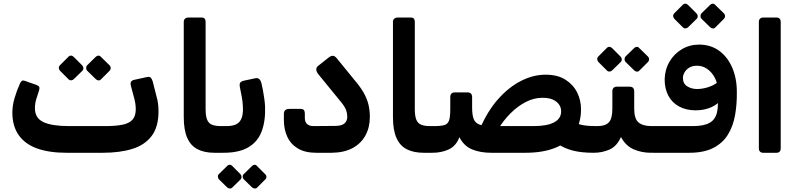

<svg xmlns="http://www.w3.org/2000/svg" viewBox="-20 -848 4471 1072"><path d="M351 5Q255 5 187.5 -19Q120 -43 84.5 -93.5Q49 -144 49 -220Q49 -258 61 -299.5Q73 -341 92 -383Q96 -392 102 -396.5Q108 -401 123 -395L183 -374Q196 -369 199 -362.5Q202 -356 198 -343Q189 -317 182 -293Q175 -269 175 -244Q175 -188 223 -166Q271 -144 364 -144H569Q625 -144 663 -151.5Q701 -159 719.5 -179.5Q738 -200 738 -238Q738 -271 727 -308L711 -368Q707 -383 711.5 -391Q716 -399 728 -402L802 -418Q816 -421 822.5 -413.5Q829 -406 833 -392L854 -309Q860 -289 862.5 -268.5Q865 -248 865 -226Q865 -139 826.5 -88.5Q788 -38 718.5 -16.5Q649 5 554 5ZM392 -406Q386 -400 377 -399.5Q368 -399 361 -407L315 -453Q309 -460 308.5 -468.5Q308 -477 315 -484L361 -530Q368 -538 376.5 -537.5Q385 -537 392 -530L438 -484Q445 -477 445.5 -468Q446 -459 439 -452ZM545 -406Q538 -398 529.5 -399Q521 -400 514 -407L467 -453Q461 -459 461 -468.5Q461 -478 467 -484L514 -530Q521 -537 529 -537.5Q537 -538 544 -530L591 -484Q598 -477 598 -468Q598 -459 591 -452Z M1222 5H1177Q1122 5 1083.5 -14.5Q1045 -34 1025.5 -78Q1006 -122 1006 -194V-726Q1006 -737 1013 -743.5Q1020 -750 1032 -750H1106Q1118 -750 1123 -743.5Q1128 -737 1128 -727V-239Q1128 -200 1136.5 -179.5Q1145 -159 1164 -151.5Q1183 -144 1213 -144H1237Q1252 -144 1252 -129V-25Q1252 5 1222 5Z M1222 5Q1215 5 1211 0Q1207 -5 1207 -12V-116Q1207 -144 1237 -144H1245Q1301 -144 1320.5 -172.5Q1340 -201 1336 -255Q1335 -281 1329.5 -309.5Q1324 -338 1319 -363Q1316 -381 1322.5 -388Q1329 -395 1339 -397L1405 -411Q1421 -414 1429 -405Q1437 -396 1440 -382Q1444 -367 1448 -344.5Q1452 -322 1455.5 -298Q1459 -274 1460 -254Q1463 -173 1441 -114.5Q1419 -56 1365.5 -25Q1312 6 1222 5ZM1277 199Q1271 205 1262.5 204.5Q1254 204 1248 198L1202 153Q1197 147 1196.5 138.5Q1196 130 1202 124L1248 79Q1254 72 1262.5 72Q1271 72 1277 79L1322 124Q1328 130 1328.5 139Q1329 148 1323 154ZM1416 199Q1411 205 1402.5 204.5Q1394 204 1387 198L1341 153Q1335 147 1335 138Q1335 129 1341 124L1387 79Q1394 72 1402 72Q1410 72 1415 79L1460 124Q1467 130 1467.5 139Q1468 148 1461 154Z M1746 5Q1684 5 1644 -18.5Q1604 -42 1584.5 -83.5Q1565 -125 1565 -177V-212Q1565 -226 1572.5 -233Q1580 -240 1598 -240H1660Q1671 -240 1676.5 -233.5Q1682 -227 1682 -214V-190Q1682 -167 1694.5 -155.5Q1707 -144 1732 -144L1851 -145Q1888 -145 1903.5 -159Q1919 -173 1919 -196Q1919 -215 1912.5 -233Q1906 -251 1886 -276L1757 -434Q1746 -448 1746 -460Q1746 -472 1756 -480L1814 -526Q1828 -537 1838.5 -536.5Q1849 -536 1860 -523L1961 -399Q1991 -364 2009.5 -332Q2028 -300 2036.5 -267Q2045 -234 2045 -195Q2045 -137 2020.5 -92Q1996 -47 1949 -21.5Q1902 4 1833 5Z M2390 5H2345Q2290 5 2251.5 -14.5Q2213 -34 2193.5 -78Q2174 -122 2174 -194V-726Q2174 -737 2181 -743.5Q2188 -750 2200 -750H2274Q2286 -750 2291 -743.5Q2296 -737 2296 -727V-239Q2296 -200 2304.5 -179.5Q2313 -159 2332 -151.5Q2351 -144 2381 -144H2405Q2420 -144 2420 -129V-25Q2420 5 2390 5Z M3295 5Q3227 5 3179.5 -7Q3132 -19 3093 -45L3187 -164Q3204 -157 3220.5 -152.5Q3237 -148 3258.5 -146Q3280 -144 3310 -144Q3325 -144 3325 -129V-25Q3325 5 3295 5ZM2395 5Q2386 5 2380.5 1.5Q2375 -2 2375 -15V-119Q2375 -133 2383 -138.5Q2391 -144 2405 -144Q2443 -144 2462 -150Q2481 -156 2487.5 -176.5Q2494 -197 2494 -237V-305Q2494 -332 2519 -332H2591Q2616 -332 2616 -305V-248Q2616 -208 2624 -185.5Q2632 -163 2654.5 -153.5Q2677 -144 2719 -144H2960Q3035 -144 3074 -165Q3113 -186 3113 -226Q3113 -260 3084.5 -281.5Q3056 -303 3008 -302Q2961 -302 2915.5 -278.5Q2870 -255 2830.5 -215.5Q2791 -176 2760 -125L2660 -130Q2702 -228 2761 -294.5Q2820 -361 2888.5 -396Q2957 -431 3026 -431Q3093 -431 3136.5 -403.5Q3180 -376 3202 -332.5Q3224 -289 3224 -238Q3224 -160 3187 -105.5Q3150 -51 3081 -23Q3012 5 2913 5H2723Q2661 5 2615.5 -14Q2570 -33 2545 -82Q2526 -32 2485 -13.5Q2444 5 2395 5Z M3295 5Q3280 5 3280 -10V-114Q3280 -144 3310 -144H3318Q3360 -144 3379.5 -165Q3399 -186 3399 -241V-337Q3399 -364 3424 -364H3496Q3521 -364 3521 -337V-241Q3521 -185 3545 -164.5Q3569 -144 3618 -144H3630Q3645 -144 3645 -129V-25Q3645 5 3615 5Q3563 5 3518.5 -14Q3474 -33 3447 -83Q3424 -31 3383 -13Q3342 5 3295 5ZM3398 -455Q3392 -449 3383 -448.5Q3374 -448 3367 -456L3321 -502Q3315 -509 3314.5 -517.5Q3314 -526 3321 -533L3367 -579Q3374 -587 3382.5 -586.5Q3391 -586 3398 -579L3444 -533Q3451 -526 3451.5 -517Q3452 -508 3445 -501ZM3551 -455Q3544 -447 3535.5 -448Q3527 -449 3520 -456L3473 -502Q3467 -508 3467 -517.5Q3467 -527 3473 -533L3520 -579Q3527 -586 3535 -586.5Q3543 -587 3550 -579L3597 -533Q3604 -526 3604 -517Q3604 -508 3597 -501Z M3627 5Q3611 5 3605.5 -0.5Q3600 -6 3600 -14Q3600 -22 3600 -27V-113Q3600 -131 3605 -137.5Q3610 -144 3627 -144H3849Q3909 -144 3941.5 -162Q3974 -180 3983.5 -221.5Q3993 -263 3985 -334L4014 -302Q3994 -269 3954 -250.5Q3914 -232 3864 -232Q3811 -232 3771.5 -253.5Q3732 -275 3711.5 -314Q3691 -353 3691 -404Q3692 -459 3718 -503.5Q3744 -548 3787.5 -573.5Q3831 -599 3883 -599Q3947 -599 3994 -565.5Q4041 -532 4067.5 -472Q4094 -412 4094 -335Q4095 -266 4084 -204.5Q4073 -143 4044 -96Q4015 -49 3962.5 -22Q3910 5 3828 5ZM3872 -351Q3900 -351 3930 -360Q3960 -369 3982 -385Q3976 -409 3960.5 -431Q3945 -453 3922.5 -467Q3900 -481 3871 -481Q3846 -481 3828.5 -470.5Q3811 -460 3802 -444Q3793 -428 3793 -413Q3793 -381 3817 -366Q3841 -351 3872 -351ZM3822 -696Q3816 -690 3807 -689.5Q3798 -689 3791 -697L3745 -743Q3739 -750 3738.5 -758.5Q3738 -767 3745 -774L3791 -820Q3798 -828 3806.5 -827.5Q3815 -827 3822 -820L3868 -774Q3875 -767 3875.5 -758Q3876 -749 3869 -742ZM3975 -696Q3968 -688 3959.5 -689Q3951 -690 3944 -697L3897 -743Q3891 -749 3891 -758.5Q3891 -768 3897 -774L3944 -820Q3951 -827 3959 -827.5Q3967 -828 3974 -820L4021 -774Q4028 -767 4028 -758Q4028 -749 4021 -742Z M4240 5Q4230 5 4223.5 -1.5Q4217 -8 4217 -18V-727Q4217 -737 4223.5 -743.5Q4230 -750 4240 -750H4316Q4327 -750 4333 -743.5Q4339 -737 4339 -727V-18Q4339 -8 4333 -1.5Q4327 5 4316 5Z"/></svg>

Font: Rubik Light SemiBold
Style: Regular
Weight: 600
Version: Version 2.300;gftools[0.9.30]